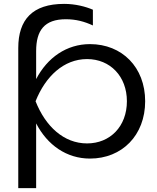

<svg xmlns="http://www.w3.org/2000/svg" viewBox="-20 -803 809 988"><path d="M74 165H166V-168C224 -56 323 13 443 13C608 13 727 -107 727 -282C727 -457 608 -576 443 -576C323 -576 224 -507 166 -396V-540C166 -646 208 -704 319 -704C371 -704 415 -692 458 -672V-753C421 -769 368 -783 310 -783C147 -783 74 -702 74 -556ZM633 -282C633 -153 547 -65 428 -65C308 -65 214 -153 163 -282C214 -410 308 -499 428 -499C547 -499 633 -410 633 -282Z"/></svg>

Font: Bounded Light
Style: Regular
Weight: 300
Designer: Vlad Churkin
Version: Version 3.0